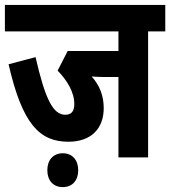

<svg xmlns="http://www.w3.org/2000/svg" viewBox="-20 -642 694 783"><path d="M584 -514H654V-622H0V-514H463V-434H256L215 -354C254 -314 283 -266 283 -218C283 -189 272 -174 246 -174C196 -174 164 -239 125 -409L15 -380C71 -135 142 -64 259 -64C351 -64 403 -117 403 -201C403 -252 386 -294 354 -330C371 -329 388 -328 402 -328H463V0H584ZM173 52C173 93 196 121 236 121C276 121 299 93 299 52C299 12 276 -17 236 -17C196 -17 173 12 173 52Z"/></svg>

Font: Noto Sans Devanagari ExtraCondensed
Style: Bold
Weight: 700
Width: 2
Designer: Jelle Bosma - Monotype Design Team
Foundry: Monotype Imaging Inc.
Version: Version 2.004